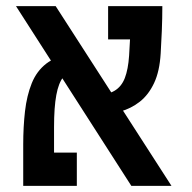

<svg xmlns="http://www.w3.org/2000/svg" viewBox="-20 -606 626 626"><path d="M408.2 0 32.2 -585.9H161.6L539.1 0ZM92.3 0V-108.4H230.5V0ZM55.7 0Q55.7 -15.1 55.7 -49.3Q55.7 -83.5 55.7 -134.8Q55.7 -191.9 61.5 -243.2Q67.4 -294.4 83.5 -334.5Q99.6 -374.5 131.3 -398.9Q163.1 -423.3 215.8 -427.2L228.5 -378.4Q202.6 -375 186.8 -355.5Q170.9 -335.9 163.6 -296.1Q156.2 -256.3 156.2 -191.4Q156.2 -166 156.2 -136.5Q156.2 -106.9 156.2 -78.6Q156.2 -50.3 156.2 -29.1Q156.2 -7.8 156.2 0ZM298.8 -232.9 291 -296.4Q330.1 -296.4 353 -309.8Q376 -323.2 387 -351.6Q397.9 -379.9 400.9 -424.3Q403.3 -463.4 405.5 -505.4Q407.7 -547.4 407.7 -585.9H509.3Q509.3 -547.4 507.6 -505.1Q505.9 -462.9 503.9 -432.1Q500.5 -373.5 482.4 -335.2Q464.4 -296.9 435.8 -274.4Q407.2 -252 372.1 -242.4Q336.9 -232.9 298.8 -232.9ZM332.5 -477.5V-585.9H504.9L480.5 -477.5Z"/></svg>

Font: Cascadia Code Medium
Style: Regular
Weight: 500
Monospace: yes
Designer: Aaron Bell
Foundry: Saja Typeworks
Version: Version 2407.024